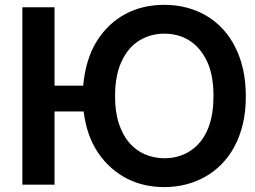

<svg xmlns="http://www.w3.org/2000/svg" viewBox="-20 -757 1045 787"><path d="M653.4 9.9Q614 9.9 575.8 1.8Q537.6 -6.4 502.8 -23.8Q468 -41.2 437 -68.2Q405.9 -95.2 380.7 -132.8Q334.9 -202.1 322.8 -300.1H203.5V0H71.7V-727.3H203.5V-405.9H321Q331 -514.9 376.8 -588.4Q400.2 -625.7 430 -653.6Q459.9 -681.5 495 -700.1Q530.2 -718.8 570 -728Q609.7 -737.2 653.4 -737.2Q702.1 -737.2 745.7 -725.7Q789.4 -714.1 826.5 -692.1Q863.6 -670.1 893.5 -637.8Q923.3 -605.5 944.2 -563.9Q965.2 -522.4 976.4 -472.1Q987.6 -421.9 987.6 -363.6Q987.9 -301.5 975.7 -249.8Q963.4 -198.2 941.2 -156.6Q919 -115.1 888 -83.8Q856.9 -52.6 819.8 -31.8Q782.7 -11 740.4 -0.5Q698.2 9.9 653.4 9.9ZM653.4 -108.3Q729.8 -108.3 782.7 -156.2Q855.1 -222.7 855.1 -363.6Q855.1 -448.9 828.8 -505.3Q814.6 -535.2 795.8 -556.6Q777 -578.1 754.6 -592Q732.2 -605.8 706.7 -612.4Q681.1 -619 653.4 -619Q597.3 -619 551.1 -590.9Q504.6 -562.5 477.6 -503.6Q451.7 -447.1 451.7 -363.6Q451.3 -299.7 466.8 -252Q482.2 -204.2 509.4 -172.4Q536.6 -140.6 573.7 -124.6Q610.8 -108.7 653.4 -108.3Z"/></svg>

Font: Linik Sans SemiBold
Style: Regular
Weight: 600
Designer: Fonts by Rasmus Andersson / Changes by Cristiano Sobral with parts from Marc Monis
Foundry: rsms
Version: Version 3.020; ttfautohint (v1.6)